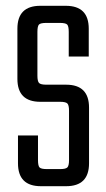

<svg xmlns="http://www.w3.org/2000/svg" viewBox="-20 -642 367 662"><path d="M218 -90V-260Q218 -280 212 -285.5Q206 -291 187 -291H119Q40 -291 40 -370V-543Q40 -622 119 -622H207Q286 -622 286 -543V-447H217V-532Q217 -552 211.5 -557.5Q206 -563 186 -563H140Q120 -563 114.5 -557.5Q109 -552 109 -532V-381Q109 -362 114.5 -356Q120 -350 140 -350H208Q287 -350 287 -271V-79Q287 0 208 0H121Q42 0 42 -79V-175H111V-90Q111 -70 116.5 -64.5Q122 -59 142 -59H187Q206 -59 212 -64.5Q218 -70 218 -90Z"/></svg>

Font: Teko Light
Style: Regular
Weight: 300
Designer: Manushi Parikh, Jonny Pinhorn
Foundry: Indian Type Foundry
Version: Version 1.105;PS 1.0;hotconv 1.0.78;makeotf.lib2.5.61930; tt